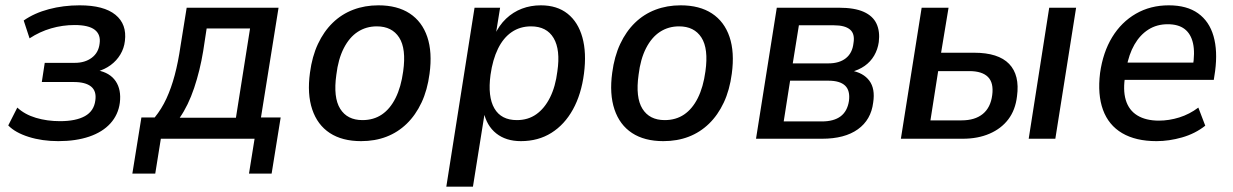

<svg xmlns="http://www.w3.org/2000/svg" viewBox="-20 -521 4631 721"><path d="M199 9Q138 9 87.5 -7Q37 -23 11 -50L45 -117Q73 -91 115 -78.5Q157 -66 205 -66Q265 -66 299 -85Q333 -104 338 -144Q343 -179 322 -196Q301 -213 257 -213H137L148 -285H261Q299 -285 324.5 -304Q350 -323 354 -357Q359 -391 336 -409Q313 -427 260 -427Q215 -427 172 -414.5Q129 -402 91 -377L69 -444Q109 -472 163.5 -486.5Q218 -501 279 -501Q370 -501 413.5 -465.5Q457 -430 449 -367Q446 -340 432 -316.5Q418 -293 395.5 -276.5Q373 -260 344 -252L346 -257Q393 -248 414.5 -216Q436 -184 430 -135Q424 -90 394.5 -57.5Q365 -25 315 -8Q265 9 199 9Z M477 131 511 -80H561Q587 -112 605 -151Q623 -190 636 -238.5Q649 -287 658 -349L681 -492H1026L960 -80H1034L1000 131H915L936 0H584L563 131ZM655 -79H866L919 -414H756L743 -329Q731 -256 709 -190.5Q687 -125 655 -79Z M1336 9Q1265 9 1218.5 -21.5Q1172 -52 1152.5 -110Q1133 -168 1144 -248Q1152 -309 1174 -356Q1196 -403 1229.5 -435.5Q1263 -468 1306.5 -484.5Q1350 -501 1401 -501Q1472 -501 1518.5 -470.5Q1565 -440 1584.5 -382.5Q1604 -325 1593 -244Q1585 -183 1563 -136Q1541 -89 1507.5 -56.5Q1474 -24 1431 -7.5Q1388 9 1336 9ZM1341 -70Q1383 -70 1414 -91Q1445 -112 1465.5 -153Q1486 -194 1494 -253Q1506 -338 1479 -380Q1452 -422 1395 -422Q1355 -422 1323.5 -401.5Q1292 -381 1271 -340Q1250 -299 1243 -240Q1231 -155 1257.5 -112.5Q1284 -70 1341 -70Z M1656 180 1762 -492H1858L1841 -387H1836Q1854 -426 1880.5 -451Q1907 -476 1940 -488.5Q1973 -501 2011 -501Q2072 -501 2111.5 -469.5Q2151 -438 2167 -380.5Q2183 -323 2173 -245Q2163 -167 2131.5 -110Q2100 -53 2050.5 -22Q2001 9 1936 9Q1880 9 1843.5 -20Q1807 -49 1796 -102H1801L1756 180ZM1921 -70Q1963 -70 1994 -92Q2025 -114 2045.5 -155Q2066 -196 2073 -253Q2085 -334 2059 -378Q2033 -422 1974 -422Q1933 -422 1901.5 -400.5Q1870 -379 1850 -338Q1830 -297 1822 -240Q1811 -158 1836.5 -114Q1862 -70 1921 -70Z M2471 9Q2400 9 2353.5 -21.5Q2307 -52 2287.5 -110Q2268 -168 2279 -248Q2287 -309 2309 -356Q2331 -403 2364.5 -435.5Q2398 -468 2441.5 -484.5Q2485 -501 2536 -501Q2607 -501 2653.5 -470.5Q2700 -440 2719.5 -382.5Q2739 -325 2728 -244Q2720 -183 2698 -136Q2676 -89 2642.5 -56.5Q2609 -24 2566 -7.5Q2523 9 2471 9ZM2476 -70Q2518 -70 2549 -91Q2580 -112 2600.5 -153Q2621 -194 2629 -253Q2641 -338 2614 -380Q2587 -422 2530 -422Q2490 -422 2458.5 -401.5Q2427 -381 2406 -340Q2385 -299 2378 -240Q2366 -155 2392.5 -112.5Q2419 -70 2476 -70Z M2819 0 2897 -492H3131Q3189 -492 3223.5 -476.5Q3258 -461 3271.5 -432Q3285 -403 3280 -363Q3276 -335 3262.5 -312Q3249 -289 3227 -273.5Q3205 -258 3174 -250L3176 -256Q3222 -248 3244.5 -218Q3267 -188 3259 -136Q3251 -71 3201.5 -35.5Q3152 0 3067 0ZM2923 -65H3066Q3111 -65 3136.5 -84Q3162 -103 3168 -142Q3173 -181 3153.5 -199.5Q3134 -218 3091 -218H2947ZM2957 -283H3091Q3132 -283 3156.5 -302.5Q3181 -322 3185 -359Q3191 -394 3172 -410Q3153 -426 3112 -426H2980Z M3363 0 3441 -492H3542L3514 -323H3638Q3729 -323 3769.5 -281Q3810 -239 3799 -159Q3793 -108 3766.5 -73Q3740 -38 3696 -19Q3652 0 3595 0ZM3474 -69H3591Q3641 -69 3670.5 -93Q3700 -117 3706 -164Q3712 -210 3690 -232Q3668 -254 3620 -254H3503ZM3843 0 3920 -492H4021L3943 0Z M4323 9Q4245 9 4194 -21Q4143 -51 4122 -108.5Q4101 -166 4111 -247Q4122 -325 4156.5 -381.5Q4191 -438 4245.5 -469.5Q4300 -501 4369 -501Q4437 -501 4479 -471Q4521 -441 4537 -385.5Q4553 -330 4543 -254L4538 -221H4187L4197 -286H4478L4459 -269Q4468 -323 4460 -358.5Q4452 -394 4428.5 -412Q4405 -430 4365 -430Q4324 -430 4292.5 -410Q4261 -390 4240 -353.5Q4219 -317 4210 -266L4206 -240Q4196 -184 4207.5 -145.5Q4219 -107 4251 -87.5Q4283 -68 4332 -68Q4370 -68 4408.5 -80Q4447 -92 4480 -117L4506 -49Q4468 -19 4419 -5Q4370 9 4323 9Z"/></svg>

Font: Nunito Sans 10pt SemiCondensed SemiBold
Style: Italic
Weight: 600
Width: 4
Italic angle: -9°
Designer: Vernon Adams
Foundry: Vernon Adams
Version: Version 3.101;gftools[0.9.27]